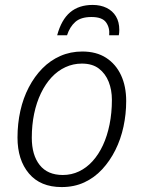

<svg xmlns="http://www.w3.org/2000/svg" viewBox="-20 -750 576 779"><path d="M230 9Q144 9 97.5 -46Q51 -101 51 -192Q51 -248 62.5 -300Q74 -352 97 -396Q120 -440 152 -472.5Q184 -505 225 -523Q266 -541 314 -541Q371 -541 410.5 -515.5Q450 -490 471 -445Q492 -400 492 -340Q492 -287 481 -236Q470 -185 448 -141Q426 -97 394.5 -63Q363 -29 322 -10Q281 9 230 9ZM235 -40Q270 -40 300.5 -54.5Q331 -69 355.5 -96Q380 -123 397.5 -160.5Q415 -198 424.5 -245Q434 -292 434 -345Q434 -385 421 -418Q408 -451 381.5 -471.5Q355 -492 312 -492Q277 -492 245.5 -477.5Q214 -463 189 -436Q164 -409 146 -371.5Q128 -334 118.5 -288.5Q109 -243 109 -191Q109 -121 141 -80.5Q173 -40 235 -40ZM212 -607Q229 -670 264.5 -700Q300 -730 356 -730Q388 -730 412.5 -718Q437 -706 450.5 -683.5Q464 -661 464 -629Q464 -623 463.5 -617Q463 -611 462 -607H423Q426 -637 410.5 -659Q395 -681 351 -681Q308 -681 285.5 -661Q263 -641 252 -607Z"/></svg>

Font: Noto Sans Display Light
Style: Italic
Weight: 300
Italic angle: -12°
Designer: Monotype Design Team
Foundry: Monotype Imaging Inc.
Version: Version 2.003